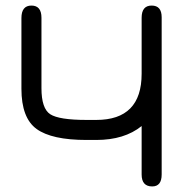

<svg xmlns="http://www.w3.org/2000/svg" viewBox="-20 -663 685 690"><path d="M291 -232H326Q489 -232 489 -398V-599Q489 -643 525 -643Q561 -643 561 -601V-36Q561 7 527 7Q489 7 489 -36V-210Q427 -160 326 -160H291Q166 -160 111.5 -199.5Q57 -239 57 -344V-598Q57 -643 93 -643Q129 -643 129 -599V-346Q129 -273 160.5 -252.5Q192 -232 291 -232Z"/></svg>

Font: Jura SemiBold
Style: Regular
Weight: 600
Designer: Daniel Johnson, Alexei Vanyashin
Foundry: Daniel Johnson
Version: Version 5.103